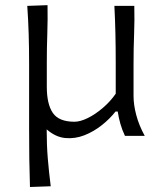

<svg xmlns="http://www.w3.org/2000/svg" viewBox="-20 -540 636 763"><path d="M99.1 203.1Q97.2 145.5 96.4 90.3Q95.7 35.2 95.7 -28.8V-282.7Q95.7 -349.6 94 -404.3Q92.3 -459 88.4 -516.6L168.9 -519.5Q169.9 -461.9 168 -406.7Q166 -351.6 166 -289.6V-194.8Q166 -126.5 189.9 -91.3Q213.9 -56.2 275.9 -56.2Q298.8 -56.2 328.6 -70.8Q358.4 -85.4 388.2 -110.8Q418 -136.2 439.9 -167.5V-289.6Q439.9 -351.6 438.7 -405.3Q437.5 -459 434.6 -516.6H513.7Q515.1 -459.5 512.9 -404.1Q510.7 -348.6 510.7 -282.7V-158.2Q510.7 -123.5 521.5 -82.8Q532.2 -42 555.2 0H476.6Q465.3 -23.9 458.5 -47.6Q451.7 -71.3 447.8 -96.7H439Q417 -68.4 384.8 -42.7Q352.5 -17.1 315.2 -2.4Q277.8 12.2 239.3 8.5Q200.7 4.9 165.5 -25.9Q165.5 36.1 169.9 89.4Q174.3 142.6 181.6 200.2Z"/></svg>

Font: Pinar-DS3-FD Regular
Style: Regular
Weight: 400
Designer: Amin Abedi
Version: Version 3.000